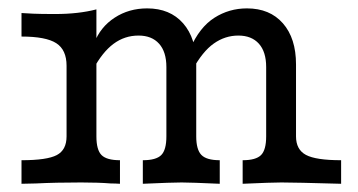

<svg xmlns="http://www.w3.org/2000/svg" viewBox="-20 -447 870 467"><path d="M627.4 -115.3V-283.9Q627.4 -321 609.7 -340.7Q591.9 -360.5 559.7 -360.5Q527.4 -360.5 500 -341.1Q472.6 -321.8 448.4 -277.4L442.7 -329Q465.3 -380.6 501.2 -403.6Q537.1 -426.6 580.6 -426.6Q636.3 -426.6 668.1 -390.3Q700 -354 700 -290.3V-115.3Q700 -83.1 724.2 -70.2Q748.4 -57.3 809.7 -57.3V0Q696.8 -3.2 664.5 -3.2Q641.1 -3.2 570.2 0V-57.3Q602.4 -57.3 614.9 -69.8Q627.4 -82.3 627.4 -115.3ZM141.9 -115.3V-287.1Q141.9 -325.8 116.9 -341.9Q91.9 -358.1 32.3 -358.1V-415.3L61.3 -413.7Q79 -412.9 114.5 -412.9Q171 -412.9 214.5 -424.2V-115.3Q214.5 -82.3 227 -69.8Q239.5 -57.3 271.8 -57.3V0Q260.5 -0.8 249.2 -0.8Q219.4 -3.2 177.4 -3.2Q115.3 -3.2 67.7 -0.8L32.3 0V-57.3Q94.4 -57.3 118.1 -69.8Q141.9 -82.3 141.9 -115.3ZM384.7 -115.3V-283.9Q384.7 -321 366.9 -340.7Q349.2 -360.5 316.9 -360.5Q283.1 -360.5 256 -340.3Q229 -320.2 206.5 -278.2L208.9 -341.9Q224.2 -381.5 258.9 -404Q293.5 -426.6 337.9 -426.6Q393.5 -426.6 425.4 -390.3Q457.3 -354 457.3 -290.3V-115.3Q457.3 -83.1 469.8 -70.2Q482.3 -57.3 514.5 -57.3V0Q443.5 -3.2 421.8 -3.2Q398.4 -3.2 327.4 0V-57.3Q359.7 -57.3 372.2 -69.8Q384.7 -82.3 384.7 -115.3Z"/></svg>

Font: Playfair Micro SmCond SmLight
Style: Regular
Weight: 360
Width: 4
Designer: Claus Eggers Sørensen
Foundry: Claus Eggers Sørensen
Version: Version 2.100;Glyphs 3.2 (3219)